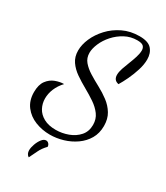

<svg xmlns="http://www.w3.org/2000/svg" viewBox="-242 -818 1027 1190"><g transform="rotate(30 271.5 -223.0)"><path d="M213 87Q158 87 108.5 67.5Q59 48 28 7.5Q-3 -33 -3 -93Q-3 -146 19 -175.5Q41 -205 73 -217Q105 -229 134 -229Q105 -198 90.5 -163Q76 -128 76 -93Q76 -57 92.5 -26Q109 5 143.5 24Q178 43 230 43Q275 43 318 27Q361 11 388.5 -20.5Q416 -52 416 -99Q416 -141 393.5 -171.5Q371 -202 335.5 -226Q300 -250 260.5 -272Q221 -294 185.5 -318.5Q150 -343 127.5 -375.5Q105 -408 105 -453Q105 -495 125 -541Q145 -587 183 -628Q221 -669 274 -694.5Q327 -720 392 -720Q454 -720 479 -691.5Q504 -663 504 -618Q504 -582 491 -540.5Q478 -499 460 -461Q442 -423 426 -397Q406 -401 397.5 -413Q389 -425 389 -443Q389 -464 398 -490.5Q407 -517 418.5 -545.5Q430 -574 438.5 -601.5Q447 -629 447 -650Q447 -669 435.5 -680Q424 -691 392 -691Q345 -691 305 -669.5Q265 -648 235 -614.5Q205 -581 189 -543.5Q173 -506 173 -476Q173 -439 195 -413Q217 -387 251.5 -365.5Q286 -344 325.5 -323Q365 -302 399.5 -276Q434 -250 456 -214Q478 -178 478 -127Q478 -75 455 -35.5Q432 4 393 31.5Q354 59 307 73Q260 87 213 87ZM171 274Q161 268 156 257.5Q151 247 151 235Q151 215 160 190Q169 165 183 147Q197 129 213 129Q224 129 232 138Q240 147 240 159Q213 187 200 214.5Q187 242 171 274Z"/></g></svg>

Font: Dancing Script Medium
Style: Regular
Weight: 500
Designer: Pablo Impallari
Foundry: Pablo Impallari
Version: Version 2.000